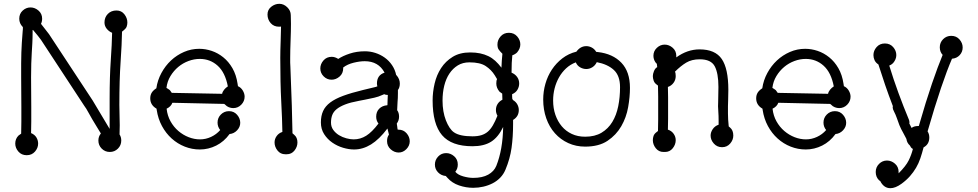

<svg xmlns="http://www.w3.org/2000/svg" viewBox="-20 -773 5129 1007"><path d="M77 -62 91 -72Q92 -101 92 -135.5Q92 -170 92 -212Q92 -248 91.5 -290.5Q91 -333 91 -369Q91 -411 91 -441Q91 -471 92 -497Q93 -523 94.5 -549Q96 -575 99 -610Q100 -615 100 -620.5Q100 -626 100 -631L99 -632Q81 -650 81 -675Q81 -701 99 -717.5Q117 -734 140 -734Q163 -734 182 -717.5Q201 -701 201 -675Q201 -660 195 -648Q226 -609 237 -594L466 -246L555 -97V-258Q555 -370 561 -456.5Q567 -543 568 -601Q551 -608 539.5 -622.5Q528 -637 528 -655Q528 -682 545.5 -700Q563 -718 591 -718Q617 -718 632.5 -698Q648 -678 648 -655Q648 -644 644.5 -634Q641 -624 631 -616L620 -607Q619 -542 612.5 -448.5Q606 -355 606 -222Q606 -197 607 -168.5Q608 -140 608 -116Q608 -103 607.5 -91Q607 -79 607 -68Q616 -54 616 -36Q616 -11 598.5 6.5Q581 24 556 24Q531 24 513.5 6.5Q496 -11 496 -36Q496 -57 509 -73L487 -109Q461 -151 446 -179Q431 -207 422 -218L195 -564Q189 -573 178.5 -585.5Q168 -598 154 -615L151 -616V-606Q151 -571 149.5 -545.5Q148 -520 146.5 -494.5Q145 -469 144 -439.5Q143 -410 143 -368Q143 -333 143.5 -290.5Q144 -248 144 -211Q144 -171 144 -137Q144 -103 143 -75Q162 -67 171 -52Q180 -37 180 -20Q180 3 163.5 22Q147 41 120 41Q93 41 76.5 22Q60 3 60 -20Q60 -45 77 -62Z M1161 -224 1156 -228 884 -234Q877 -214 854 -203V-202Q858 -166 874.5 -136.5Q891 -107 915.5 -86Q940 -65 969.5 -53.5Q999 -42 1029 -42Q1059 -42 1087 -55Q1115 -68 1135 -91Q1121 -108 1121 -130Q1121 -155 1138.5 -172.5Q1156 -190 1181 -190Q1207 -190 1223.5 -171Q1240 -152 1240 -129Q1240 -107 1223.5 -89.5Q1207 -72 1184 -70Q1155 -30 1114 -9.5Q1073 11 1028 11Q987 11 949 -4Q911 -19 880.5 -46.5Q850 -74 829.5 -112Q809 -150 802 -196L801 -203Q768 -222 768 -257Q768 -274 775.5 -286.5Q783 -299 800 -310Q806 -352 826.5 -390Q847 -428 877 -456Q907 -484 945 -500.5Q983 -517 1025 -517Q1058 -517 1090.5 -506Q1123 -495 1151 -472.5Q1179 -450 1199 -415.5Q1219 -381 1226 -334L1228 -321Q1244 -314 1253.5 -298Q1263 -282 1263 -266Q1263 -242 1245.5 -224Q1228 -206 1203 -206Q1192 -206 1180.5 -210.5Q1169 -215 1161 -224ZM1175 -320Q1161 -393 1121.5 -428.5Q1082 -464 1028 -464Q998 -464 968.5 -453Q939 -442 915 -422Q891 -402 874 -374Q857 -346 853 -312Q862 -307 871 -300L881 -286L1145 -281Q1147 -292 1155.5 -302.5Q1164 -313 1175 -320Z M1505 -694Q1505 -684 1505.5 -673Q1506 -662 1506 -648Q1506 -631 1505.5 -607.5Q1505 -584 1504 -559.5Q1503 -535 1502.5 -511Q1502 -487 1502 -469Q1502 -456 1502 -444.5Q1502 -433 1503 -423Q1508 -305 1510.5 -219.5Q1513 -134 1514 -74L1523 -66Q1540 -52 1540 -26Q1540 -3 1524.5 16.5Q1509 36 1484 36H1476Q1451 36 1435.5 16.5Q1420 -3 1420 -26Q1420 -44 1431 -59.5Q1442 -75 1461 -81Q1460 -147 1455 -241.5Q1450 -336 1450 -469Q1450 -488 1450.5 -510Q1451 -532 1452 -558L1454 -634Q1453 -633 1443 -633Q1416 -633 1399.5 -652Q1383 -671 1383 -697Q1383 -722 1402.5 -737.5Q1422 -753 1445 -753Q1468 -753 1486.5 -735Q1505 -717 1505 -694Z M1780 -419V-415Q1780 -388 1761 -371.5Q1742 -355 1719 -355Q1695 -355 1677.5 -372.5Q1660 -390 1660 -414Q1660 -437 1676.5 -456Q1693 -475 1720 -475Q1737 -475 1754 -464Q1778 -480 1814.5 -492Q1851 -504 1894 -504Q1922 -504 1948.5 -495.5Q1975 -487 1997.5 -471Q2020 -455 2036 -431.5Q2052 -408 2058 -379L2060 -378Q2077 -358 2077 -335Q2077 -314 2067 -301V-283Q2067 -270 2066.5 -259Q2066 -248 2065 -237L2063 -195Q2073 -182 2073 -161Q2073 -141 2061 -125Q2063 -117 2063.5 -108.5Q2064 -100 2066 -93H2070Q2096 -93 2112.5 -74Q2129 -55 2129 -32Q2129 -9 2111.5 9Q2094 27 2071 27Q2048 27 2029 10Q2010 -7 2010 -33Q2010 -54 2020 -67L2012 -99Q1969 -42 1926 -15.5Q1883 11 1837 11Q1810 11 1779.5 2Q1749 -7 1723 -25Q1697 -43 1680 -69.5Q1663 -96 1663 -131Q1663 -165 1674.5 -190.5Q1686 -216 1712 -235.5Q1738 -255 1780 -270.5Q1822 -286 1884 -301L1942 -315Q1946 -316 1950 -317Q1954 -318 1959 -320Q1958 -325 1957.5 -329Q1957 -333 1957 -335Q1957 -379 1997 -392Q1965 -452 1893 -452Q1867 -452 1834.5 -444Q1802 -436 1780 -419ZM2014 -275Q2002 -275 1995 -279L1988 -276Q1964 -265 1943 -260.5Q1922 -256 1893 -250L1862 -244Q1818 -236 1790 -225Q1762 -214 1745.5 -200.5Q1729 -187 1722.5 -169.5Q1716 -152 1716 -130Q1716 -108 1728 -91.5Q1740 -75 1758 -64Q1776 -53 1797 -47.5Q1818 -42 1835 -42Q1870 -42 1900.5 -61Q1931 -80 1965 -125Q1953 -140 1953 -161Q1953 -187 1969 -203Q1985 -219 2011 -221L2012 -222Q2012 -240 2013 -251.5Q2014 -263 2014 -275Z M2692 -498Q2682 -488 2667 -483Q2665 -466 2664 -443Q2663 -420 2663 -392Q2682 -384 2692.5 -369Q2703 -354 2703 -335Q2703 -318 2694 -302.5Q2685 -287 2666 -279Q2666 -273 2666 -267Q2666 -261 2667 -254L2671 -248Q2686 -239 2693.5 -225Q2701 -211 2701 -196Q2701 -162 2671 -144V-122Q2671 -55 2663 2.5Q2655 60 2631 117Q2621 141 2603.5 159Q2586 177 2563.5 188.5Q2541 200 2515 206Q2489 212 2462 212Q2424 212 2387.5 199.5Q2351 187 2327 160L2318 150Q2294 148 2277.5 131Q2261 114 2261 90Q2261 66 2278 48Q2295 30 2320 30Q2343 30 2362 46.5Q2381 63 2381 90Q2381 112 2368 128Q2381 144 2409.5 152Q2438 160 2462 160Q2510 160 2540.5 143Q2571 126 2583 97Q2617 12 2619 -107Q2593 -53 2555.5 -29.5Q2518 -6 2458 -6Q2348 -6 2298.5 -64Q2249 -122 2249 -246Q2249 -290 2259.5 -335Q2270 -380 2293.5 -416Q2317 -452 2354.5 -475Q2392 -498 2446 -498Q2475 -498 2498.5 -493Q2522 -488 2541.5 -478.5Q2561 -469 2577.5 -454Q2594 -439 2610 -418Q2611 -438 2612 -456Q2613 -474 2615 -491Q2601 -505 2595 -514Q2589 -523 2589 -540Q2589 -563 2605.5 -582Q2622 -601 2649 -601Q2676 -601 2692.5 -582Q2709 -563 2709 -540Q2709 -518 2692 -498ZM2587 -358 2575 -378Q2557 -407 2527.5 -426.5Q2498 -446 2442 -446Q2407 -446 2381 -430Q2355 -414 2337 -387Q2319 -360 2310 -323.5Q2301 -287 2301 -245Q2301 -216 2305.5 -190Q2310 -164 2318.5 -142Q2327 -120 2338 -103.5Q2349 -87 2361 -79Q2391 -58 2458 -58Q2485 -58 2504.5 -64Q2524 -70 2538.5 -82.5Q2553 -95 2565 -115.5Q2577 -136 2589 -166Q2581 -180 2581 -196Q2581 -214 2590 -228Q2599 -242 2615 -250L2614 -282L2600 -292Q2583 -312 2583 -335Q2583 -351 2587 -358Z M3107 -501 3116 -500Q3194 -491 3239 -444Q3284 -397 3284 -312Q3284 -265 3274.5 -211Q3265 -157 3238.5 -111Q3212 -65 3166.5 -34.5Q3121 -4 3049 -4Q3001 -4 2960.5 -22.5Q2920 -41 2890.5 -74Q2861 -107 2845 -152.5Q2829 -198 2829 -251Q2829 -293 2840.5 -333.5Q2852 -374 2874.5 -408Q2897 -442 2929.5 -467Q2962 -492 3003 -502Q3024 -531 3055 -531Q3070 -531 3084 -523.5Q3098 -516 3107 -501ZM3000 -446Q2971 -435 2949 -414.5Q2927 -394 2912 -367.5Q2897 -341 2889 -310Q2881 -279 2881 -246Q2881 -205 2893 -170.5Q2905 -136 2926.5 -110.5Q2948 -85 2979 -70.5Q3010 -56 3049 -56Q3100 -56 3135 -77Q3170 -98 3191.5 -133.5Q3213 -169 3222.5 -216Q3232 -263 3232 -316Q3232 -376 3199.5 -406Q3167 -436 3110 -447Q3102 -430 3087 -420.5Q3072 -411 3055 -411Q3038 -411 3022.5 -420Q3007 -429 3000 -446Z M3524 -374Q3524 -354 3512.5 -338.5Q3501 -323 3483 -317Q3484 -289 3484 -262Q3484 -235 3484 -206Q3484 -178 3484 -150Q3484 -122 3483 -93Q3502 -87 3513 -71.5Q3524 -56 3524 -38Q3524 -15 3508.5 4.5Q3493 24 3468 24H3460Q3435 24 3419.5 4.5Q3404 -15 3404 -38Q3404 -49 3407.5 -59.5Q3411 -70 3421 -78L3431 -86Q3432 -117 3432 -147Q3432 -177 3432 -207Q3432 -236 3432 -265.5Q3432 -295 3431 -324L3421 -332Q3412 -339 3408 -351Q3404 -363 3404 -374Q3404 -385 3410 -400Q3416 -415 3427 -421L3425 -438Q3416 -446 3411.5 -457.5Q3407 -469 3407 -480Q3407 -505 3425 -522Q3443 -539 3466 -539Q3489 -539 3508 -522.5Q3527 -506 3527 -480V-472Q3585 -514 3649 -514Q3731 -514 3765.5 -463.5Q3800 -413 3800 -302Q3800 -275 3799 -249.5Q3798 -224 3798 -216Q3798 -208 3798 -178Q3798 -148 3802 -110L3809 -104Q3826 -90 3826 -62Q3826 -39 3809.5 -20Q3793 -1 3767 -1Q3741 -1 3724 -20Q3707 -39 3707 -62Q3707 -79 3718 -95.5Q3729 -112 3749 -119V-140Q3749 -167 3747.5 -186Q3746 -205 3746 -216Q3746 -222 3746.5 -233.5Q3747 -245 3747 -259.5Q3747 -274 3747.5 -289Q3748 -304 3748 -317Q3748 -389 3728.5 -425.5Q3709 -462 3650 -462Q3608 -462 3579 -444.5Q3550 -427 3520 -397Q3524 -390 3524 -374Z M4339 -224 4334 -228 4062 -234Q4055 -214 4032 -203V-202Q4036 -166 4052.5 -136.5Q4069 -107 4093.5 -86Q4118 -65 4147.5 -53.5Q4177 -42 4207 -42Q4237 -42 4265 -55Q4293 -68 4313 -91Q4299 -108 4299 -130Q4299 -155 4316.5 -172.5Q4334 -190 4359 -190Q4385 -190 4401.5 -171Q4418 -152 4418 -129Q4418 -107 4401.5 -89.5Q4385 -72 4362 -70Q4333 -30 4292 -9.5Q4251 11 4206 11Q4165 11 4127 -4Q4089 -19 4058.5 -46.5Q4028 -74 4007.5 -112Q3987 -150 3980 -196L3979 -203Q3946 -222 3946 -257Q3946 -274 3953.5 -286.5Q3961 -299 3978 -310Q3984 -352 4004.5 -390Q4025 -428 4055 -456Q4085 -484 4123 -500.5Q4161 -517 4203 -517Q4236 -517 4268.5 -506Q4301 -495 4329 -472.5Q4357 -450 4377 -415.5Q4397 -381 4404 -334L4406 -321Q4422 -314 4431.5 -298Q4441 -282 4441 -266Q4441 -242 4423.5 -224Q4406 -206 4381 -206Q4370 -206 4358.5 -210.5Q4347 -215 4339 -224ZM4353 -320Q4339 -393 4299.5 -428.5Q4260 -464 4206 -464Q4176 -464 4146.5 -453Q4117 -442 4093 -422Q4069 -402 4052 -374Q4035 -346 4031 -312Q4040 -307 4049 -300L4059 -286L4323 -281Q4325 -292 4333.5 -302.5Q4342 -313 4353 -320Z M4664 -442Q4659 -437 4654 -434Q4649 -431 4644 -429Q4666 -357 4692 -286Q4718 -215 4748 -143Q4750 -133 4750 -133Q4750 -127 4749 -126L4761 -102Q4774 -112 4794 -112H4799Q4837 -244 4868 -334.5Q4899 -425 4924 -485Q4909 -501 4909 -525Q4909 -550 4926.5 -567.5Q4944 -585 4969 -585Q4996 -585 5012.5 -566Q5029 -547 5029 -524Q5029 -501 5013.5 -484Q4998 -467 4973 -465Q4947 -405 4915 -310.5Q4883 -216 4845 -84Q4854 -70 4854 -52Q4854 -16 4824 0Q4816 31 4807 57.5Q4798 84 4784.5 107Q4771 130 4752.5 151Q4734 172 4708 191Q4676 214 4650 214Q4632 214 4618.5 204Q4605 194 4597 177L4590 172Q4573 155 4573 129Q4573 104 4590.5 86.5Q4608 69 4632 69Q4655 69 4674 85.5Q4693 102 4693 129V136Q4731 98 4745.5 69Q4760 40 4768 8Q4759 4 4755 -5L4752 -10Q4737 -23 4734 -44L4731 -50Q4722 -68 4716.5 -77.5Q4711 -87 4706.5 -96Q4702 -105 4697 -117Q4692 -129 4684 -153Q4677 -173 4669.5 -187Q4662 -201 4662 -209Q4662 -215 4663 -216Q4641 -273 4622.5 -327Q4604 -381 4587 -435Q4573 -444 4567 -457Q4561 -470 4561 -484Q4561 -507 4577.5 -526Q4594 -545 4621 -545Q4648 -545 4664.5 -526Q4681 -507 4681 -484Q4681 -462 4664 -442Z"/></svg>

Font: Nelagoney
Style: Regular
Weight: 400
Designer: Kanati
Foundry: Kanati and Michael Everson
Version: Version 2.000